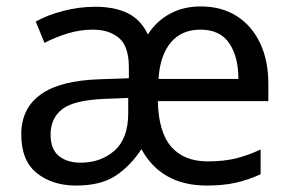

<svg xmlns="http://www.w3.org/2000/svg" viewBox="-20 -566 904 596"><path d="M603 -546Q668 -546 715 -516Q762 -486 787.5 -432Q813 -378 813 -306V-252H470Q472 -156 511.5 -110.5Q551 -65 625 -65Q675 -65 713 -74.5Q751 -84 789 -102V-25Q749 -7 710.5 1.5Q672 10 622 10Q481 10 419 -103Q385 -51 339 -20.5Q293 10 216 10Q143 10 94.5 -28.5Q46 -67 46 -149Q46 -229 106 -272.5Q166 -316 290 -320L380 -323V-357Q380 -422 349.5 -448Q319 -474 268 -474Q228 -474 189.5 -462Q151 -450 118 -433L91 -499Q126 -519 176 -532Q226 -545 275 -545Q337 -545 377.5 -524.5Q418 -504 439 -459Q465 -500 507 -523Q549 -546 603 -546ZM602 -474Q544 -474 510.5 -434.5Q477 -395 472 -321H720Q720 -390 691.5 -432Q663 -474 602 -474ZM303 -259Q209 -255 173 -227Q137 -199 137 -148Q137 -103 162.5 -82Q188 -61 230 -61Q293 -61 335.5 -98.5Q378 -136 378 -214V-262Z"/></svg>

Font: Noto Sans Imperial Aramaic
Style: Regular
Weight: 400
Designer: Monotype Design Team
Foundry: Monotype Imaging Inc.
Version: Version 2.001; ttfautohint (v1.8.4.7-5d5b)